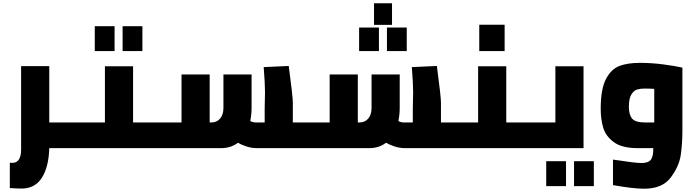

<svg xmlns="http://www.w3.org/2000/svg" viewBox="-20 -905 4232 1173"><path d="M472 0H281Q278 114 236 180.5Q194 247 112 247Q90 247 40 244V89L55 90Q109 90 109 8V-501H281V-157H472Z M472 0ZM944 -157V0H472V-157H621V-500H793V-157ZM559 -745H680V-593H559ZM729 -745H850V-593H729Z M1847 -157V0H1550Q1514 0 1480.5 -12Q1447 -24 1434 -33Q1390 0 1332 0H942V-157H1089V-450H1261V-157H1272Q1305 -157 1325 -181Q1345 -205 1345 -246V-450H1517V-246Q1517 -206 1509 -166Q1523 -157 1542 -157H1597V-241L1598 -295Q1599 -310 1599 -341Q1599 -394 1591 -495L1744 -502Q1769 -315 1769 -278V-157Z M1847 0ZM2752 -157V0H2455Q2419 0 2385.5 -12Q2352 -24 2339 -33Q2295 0 2237 0H1847V-157H1994V-450H2166V-157H2177Q2210 -157 2230 -181Q2250 -205 2250 -246V-450H2422V-246Q2422 -206 2414 -166Q2428 -157 2447 -157H2502V-241L2503 -295Q2504 -310 2504 -341Q2504 -394 2496 -495L2649 -502Q2674 -315 2674 -278V-157ZM2265 -885H2375V-753H2265ZM2174 -737H2295V-593H2174ZM2344 -737H2465V-593H2344Z M2752 0ZM3224 -157V0H2752V-157H2901V-500H3073V-157ZM2908 -754H3063V-593H2908Z M3224 0ZM3545 -500V0H3224V-157H3373V-500ZM3317 80H3438V232H3317ZM3487 80H3608V232H3487Z M3915 248Q3850 248 3725 226V70Q3862 91 3898 91Q3942 91 3957 70Q3972 49 3971 0H3875Q3779 0 3729.5 -37Q3680 -74 3665 -125.5Q3650 -177 3650 -241Q3650 -362 3682.5 -423Q3715 -484 3765.5 -502.5Q3816 -521 3889 -521Q3959 -521 4029 -512Q4099 -503 4149 -492V-105Q4149 -31 4139.5 39Q4130 109 4078.5 178.5Q4027 248 3915 248ZM3917 -157H3977V-362Q3945 -364 3918 -364Q3892 -364 3872 -358Q3852 -352 3837 -327.5Q3822 -303 3822 -252Q3822 -205 3841.5 -181Q3861 -157 3917 -157Z"/></svg>

Font: Cairo Black
Style: Regular
Weight: 900
Designer: Mohamed Gaber, the designers of Titillium
Foundry: Kief Type Foundry
Version: Version 2.009; ttfautohint (v1.5.33-1714) -l 8 -r 50 -G 200 